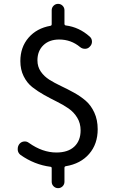

<svg xmlns="http://www.w3.org/2000/svg" viewBox="-20 -856 595 999"><path d="M446.3 -666Q458 -656.2 458.5 -640.6Q459 -625 448.2 -614.3Q438.5 -602.5 423.3 -602.1Q408.2 -601.6 396.5 -611.3Q349.6 -650.4 288.1 -650.4Q236.3 -650.4 205.6 -620.6Q174.8 -590.8 174.8 -542Q174.8 -508.8 192.4 -483.4Q210 -458 237.3 -440.9Q264.6 -423.8 297.9 -408.2Q331.1 -392.6 364.7 -374Q398.4 -355.5 425.8 -332Q453.1 -308.6 470.7 -270.5Q488.3 -232.4 488.3 -183.6Q488.3 -106.4 443.8 -55.2Q399.4 -3.9 322.3 8.8Q315.4 9.8 315.4 17.6V89.8Q315.4 103.5 305.7 113.3Q295.9 123 282.2 123Q268.6 123 258.8 113.3Q249 103.5 249 89.8V19.5Q249 11.7 242.2 11.7Q159.2 1 86.9 -49.8Q74.2 -59.6 72.3 -75.2Q72.3 -79.1 72.3 -82Q72.3 -93.8 79.1 -104.5Q87.9 -117.2 103 -119.6Q118.2 -122.1 130.9 -112.3Q201.2 -62.5 273.4 -62.5Q334 -62.5 366.7 -93.3Q399.4 -124 399.4 -177.7Q399.4 -214.8 381.8 -243.7Q364.3 -272.5 336.9 -291.5Q309.6 -310.5 275.9 -327.1Q242.2 -343.8 209 -362.3Q175.8 -380.9 147.9 -402.8Q120.1 -424.8 103 -459.5Q85.9 -494.1 85.9 -538.1Q85.9 -610.4 128.4 -659.7Q170.9 -709 242.2 -721.7Q249 -722.7 249 -730.5V-802.7Q249 -816.4 258.8 -826.2Q268.6 -835.9 282.2 -835.9Q295.9 -835.9 305.7 -826.2Q315.4 -816.4 315.4 -802.7V-732.4Q315.4 -724.6 322.3 -723.6Q391.6 -714.8 446.3 -666Z"/></svg>

Font: Gen Jyuu Gothic Regular
Style: Regular
Weight: 400
Designer: [Source Han Sans]
Ryoko NISHIZUKA  (kana & ideographs); Paul D. Hunt (Latin, Greek & Cyrillic); Wenlong ZHANG  (bopomofo
Version: Version 1.002.20150607